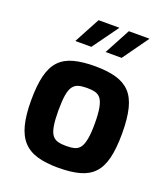

<svg xmlns="http://www.w3.org/2000/svg" viewBox="-141 -872 857 977"><g transform="rotate(20 287.5 -383.0)"><path d="M287 5Q221 5 174 -8.5Q127 -22 97.5 -54Q68 -86 54.5 -139Q41 -192 41 -270Q41 -352 54.5 -405.5Q68 -459 97.5 -489.5Q127 -520 174.5 -532.5Q222 -545 287 -545Q354 -545 401 -532Q448 -519 477.5 -488.5Q507 -458 520.5 -404.5Q534 -351 534 -270Q534 -190 521 -136.5Q508 -83 479 -52Q450 -21 402.5 -8Q355 5 287 5ZM287 -113Q314 -113 332.5 -118Q351 -123 362.5 -138.5Q374 -154 380 -186Q386 -218 386 -270Q386 -323 380 -354.5Q374 -386 362.5 -401.5Q351 -417 332.5 -422Q314 -427 287 -427Q261 -427 242.5 -422Q224 -417 212 -401.5Q200 -386 194.5 -354.5Q189 -323 189 -270Q189 -218 194.5 -186Q200 -154 212 -138.5Q224 -123 242.5 -118Q261 -113 287 -113ZM313 -631 388 -771H500L400 -631ZM149 -631 224 -771H337L236 -631Z"/></g></svg>

Font: Exo Thin
Style: Bold
Weight: 700
Version: Version 2.000